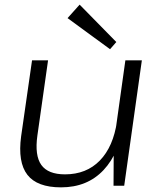

<svg xmlns="http://www.w3.org/2000/svg" viewBox="-20 -800 682 827"><path d="M141 -216Q129 -130 158 -89.5Q187 -49 260 -49Q352 -49 410 -108.5Q468 -168 484 -278L526 -341L516 -280Q496 -142 426 -67.5Q356 7 243 7Q140 7 98 -47Q56 -101 71 -213L118 -540H187ZM515 0H469L470 -183L520 -540H591ZM481 -619 454 -588 271 -722 323 -780Z"/></svg>

Font: Pathway Extreme 28pt Light
Style: Italic
Weight: 300
Italic angle: -8°
Designer: Eduardo Rodriguez Tunni
Foundry: Eduardo Rodriguez Tunni
Version: Version 1.001;gftools[0.9.26]